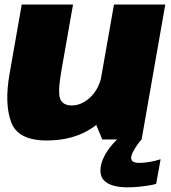

<svg xmlns="http://www.w3.org/2000/svg" viewBox="-20 -613 752 844"><path d="M429.5 0H602.5L706.5 -593H481L392.5 -90ZM301 -593H75.5L22 -288.5Q-1 -158 28.8 -76.8Q58.5 4.5 185 4.5Q332 4.5 424.8 -82Q517.5 -168.5 532 -251.5L429 -290Q417 -223.5 378.2 -186.5Q339.5 -149.5 296 -149.5Q257 -149.5 245 -177.2Q233 -205 249.5 -300.5ZM539.5 210.5Q568 210.5 595 207.5Q622 204.5 641.5 201Q661 197.5 666.5 195L686 87Q679 89.5 663 93.5Q647 97.5 627.8 100.2Q608.5 103 591.5 103Q573 103 564.8 97.2Q556.5 91.5 556.5 81.5Q556.5 71 564.5 55.2Q572.5 39.5 583.2 24Q594 8.5 602.5 0H495Q477.5 16 460.8 38.2Q444 60.5 432.8 86.2Q421.5 112 421.5 137.5Q421.5 165.5 438.5 181.5Q455.5 197.5 482.2 204Q509 210.5 539.5 210.5Z"/></svg>

Font: Anybody UltraCondensed Thin Black
Style: Italic
Weight: 900
Italic angle: -10°
Version: Version 1.111